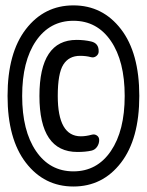

<svg xmlns="http://www.w3.org/2000/svg" viewBox="-20 -718 540 706"><path d="M264.6 -159.2Q125 -159.2 125 -365.2Q125 -571.3 261.7 -571.3Q290 -571.3 315.4 -565.4Q343.8 -558.6 342.8 -528.3Q342.8 -518.6 334 -511.7Q325.2 -504.9 314.5 -507.8Q296.9 -512.7 274.4 -512.7Q233.4 -512.7 212.9 -480.5Q192.4 -448.2 192.4 -365.2Q192.4 -216.8 277.3 -216.8Q295.9 -216.8 317.4 -222.7Q328.1 -225.6 336.4 -219.7Q344.7 -213.9 344.7 -203.1Q344.7 -189.5 336.9 -178.2Q329.1 -167 316.4 -164.1Q294.9 -159.2 264.6 -159.2ZM387.7 -567.4Q336.9 -641.6 250 -641.6Q163.1 -641.6 112.3 -567.4Q61.5 -493.2 61.5 -365.2Q61.5 -237.3 112.3 -162.6Q163.1 -87.9 250 -87.9Q336.9 -87.9 387.7 -162.6Q438.5 -237.3 438.5 -365.2Q438.5 -493.2 387.7 -567.4ZM424.8 -119.6Q357.4 -32.2 250 -32.2Q142.6 -32.2 75.2 -119.6Q7.8 -207 7.8 -365.2Q7.8 -523.4 75.2 -610.8Q142.6 -698.2 250 -698.2Q357.4 -698.2 424.8 -610.8Q492.2 -523.4 492.2 -365.2Q492.2 -207 424.8 -119.6Z"/></svg>

Font: Rounded-X Mgen+ 2m medium
Style: Regular
Weight: 500
Designer: [Source Han Sans]
Ryoko NISHIZUKA  (kana & ideographs); Paul D. Hunt (Latin, Greek & Cyrillic); Wenlong ZHANG  (bopomofo
Version: Version 1.059.20150602